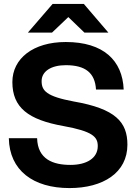

<svg xmlns="http://www.w3.org/2000/svg" viewBox="-20 -946 692 978"><path d="M334 12C505 12 629 -66 629 -209C629 -324 569 -392 356 -429C216 -455 192 -484 192 -533C192 -583 241 -614 315 -614C416 -614 464 -574 469 -490H610C604 -638 507 -732 315 -732C149 -732 43 -648 43 -528C43 -398 124 -336 303 -304C452 -277 478 -249 478 -202C478 -140 421 -106 339 -106C251 -106 172 -134 169 -242H25C28 -78 149 12 334 12ZM122 -780H245L328 -859L410 -780H532L407 -926H248Z"/></svg>

Font: Aspekta 650
Style: Regular
Weight: 650
Designer: Ivo Dolenc
Version: Version 2.000